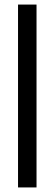

<svg xmlns="http://www.w3.org/2000/svg" viewBox="-20 -680 239 841"><path d="M59 141V-660H140V141Z"/></svg>

Font: Bricolage Grotesque 36pt Condensed
Style: Regular
Weight: 400
Width: 3
Designer: Mathieu Triay
Foundry: Atelier Triay
Version: Version 1.001;gftools[0.9.33.dev8+g029e19f]